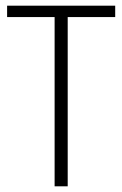

<svg xmlns="http://www.w3.org/2000/svg" viewBox="-20 -655 430 675"><path d="M218 0H172V-595H5V-635H385V-595H218Z"/></svg>

Font: Gemunu Libre ExtraLight
Style: Regular
Weight: 200
Designer: Puspanada Ekanayake, Sola Matas, Pathum Egodawatta, Kosala Senevirathne
Foundry: mooniak
Version: Version 1.100